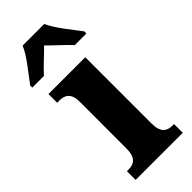

<svg xmlns="http://www.w3.org/2000/svg" viewBox="-271 -803 841 841"><g transform="rotate(-45 149.5 -383.0)"><path d="M-22 -619V-606H50C71 -631 118 -672 145 -700C171 -673 222 -628 241 -606H313V-619C285 -657 231 -721 212 -766H78C60 -721 5 -657 -22 -619ZM12 0H304V-54H295C262 -54 236 -68 236 -125V-536H8V-482H23C55 -482 81 -468 81 -415V-126C81 -69 56 -54 22 -54H12Z"/></g></svg>

Font: Noto Serif Condensed ExtraBold
Style: Regular
Weight: 800
Width: 3
Designer: Monotype Design Team
Foundry: Monotype Imaging Inc.
Version: Version 2.013